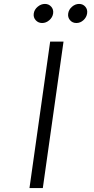

<svg xmlns="http://www.w3.org/2000/svg" viewBox="-20 -963 483 983"><path d="M232.4 -859.6Q215.8 -845.2 195.8 -845.2Q175.8 -845.2 162.8 -859.6Q149.9 -874 152.8 -894Q155.8 -914.1 172.9 -928.5Q189.9 -942.9 210 -942.9Q230 -942.9 242.4 -928.5Q254.9 -914.1 252 -894Q249 -874 232.4 -859.6ZM407 -859.6Q391.1 -845.2 371.1 -845.2Q351.1 -845.2 338.6 -859.6Q326.2 -874 329.1 -894Q332 -914.1 348.6 -928.5Q365.2 -942.9 385 -942.9Q404.8 -942.9 417 -928.5Q429.2 -914.1 426 -894Q422.9 -874 407 -859.6ZM236.8 -750H305.2L199.2 0H130.9Z"/></svg>

Font: Oakes Grotesk
Style: Light Italic
Weight: 300
Designer: Samuel Oakes
Foundry: Samuel Oakes
Version: Version 1.0 | wf-rip DC20170320